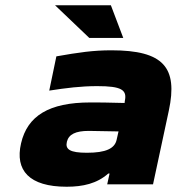

<svg xmlns="http://www.w3.org/2000/svg" viewBox="-20 -700 671 729"><path d="M403 -509C334 -509 279 -501 194 -486L167 -356C232 -366 287 -373 349 -373C441 -373 463 -359 454 -317L453 -309C392 -311 347 -311 323 -311C166 -311 84 -260 60 -156C36 -53 91 9 233 9C295 9 348 -3 391 -41H396L387 0H561L621 -280C656 -444 601 -509 403 -509ZM189 -680 319 -556H448L401 -680ZM234 -162C241 -190 267 -203 317 -203C335 -203 387 -202 430 -201L423 -170C416 -136 382 -120 310 -120C245 -120 227 -133 234 -162Z"/></svg>

Font: LT Wave Black
Style: Italic
Weight: 900
Designer: Daniel Lyons
Version: Version 2.5 (Glyphs App)